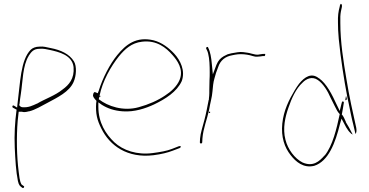

<svg xmlns="http://www.w3.org/2000/svg" viewBox="-20 -760 1876 976"><path d="M45 -213 65 -202 64 -200C56 -141 52 -75 55 -9C58 53 61 111 71 160C76 182 81 186 94 195C100 199 106 189 101 186L91 179L89 177C79 159 78 133 75 113C65 35 63 -62 70 -146L75 -192H91C101 -189 112 -190 126 -194H128C158 -201 192 -222 219 -236C273 -265 332 -293 354 -343C368 -374 371 -423 356 -448C333 -485 290 -506 236 -516C216 -520 201 -525 182 -523H181C161 -523 145 -516 136 -507C84 -454 83 -338 69 -232L67 -213L51 -223C44 -227 40 -218 45 -213ZM78 -224V-230H79C81 -247 83 -266 86 -283C96 -347 95 -426 126 -476V-477L127 -478C138 -494 149 -512 181 -512C202 -514 218 -509 234 -506C278 -496 347 -481 354 -419C359 -360 330 -328 298 -305C260 -274 210 -258 168 -233H167C147 -224 125 -212 93 -215C90 -215 81 -219 79 -224ZM100 186H101ZM181 -512ZM297 -302H298Z M454 -281C449 -271 460 -258 470 -248V-239H469C465 -181 474 -149 495 -107C538 -19 628 45 760 29C800 24 832 16 858 6C870 1 883 -4 895 -8C896 -8 898 -10 899 -16V-17C900 -18 897 -16 898 -17H890L854 -3C829 7 795 13 757 18C676 29 605 4 561 -37C518 -78 480 -136 480 -217V-240L498 -227C527 -209 560 -197 605 -194C664 -190 720 -209 763 -229C821 -257 879 -293 904 -348C923 -401 897 -453 866 -487C838 -517 803 -544 761 -555C673 -576 620 -534 576 -480C539 -435 502 -364 482 -299L477 -286L465 -291C460 -293 458 -292 454 -283ZM482 -256 486 -271V-268H490V-273H486C501 -348 544 -423 584 -473C615 -511 649 -542 702 -548C776 -557 824 -518 857 -480C880 -454 915 -408 893 -354C879 -320 848 -293 820 -275C782 -249 736 -229 685 -215C606 -193 528 -220 483 -255ZM904 -347Z M996 -37C996 -31 999 -31 1000 -31C1006 -31 1007 -31 1008 -37L1009 -56C1013 -108 1033 -154 1043 -202C1048 -235 1058 -266 1060 -295C1062 -317 1064 -342 1070 -361L1078 -389L1089 -419C1100 -453 1125 -473 1160 -479L1175 -482C1195 -486 1217 -485 1236 -482C1258 -479 1273 -470 1288 -472H1289C1297 -472 1311 -474 1316 -475H1325C1327 -476 1329 -482 1328 -485C1328 -486 1328 -487 1325 -486H1317C1308 -484 1298 -484 1291 -482H1288C1282 -482 1277 -483 1273 -484L1256 -488C1249 -490 1245 -491 1238 -492L1217 -495C1198 -498 1176 -492 1156 -489L1137 -484L1117 -474C1099 -463 1090 -453 1080 -430L1062 -382L1057 -433C1054 -468 1049 -497 1038 -518V-519C1036 -525 1026 -519 1028 -515V-513C1030 -508 1035 -501 1038 -488C1045 -460 1046 -426 1046 -392C1046 -378 1046 -366 1045 -353C1045 -334 1044 -319 1044 -304V-286C1044 -277 1043 -268 1042 -260V-253H1041C1034 -219 1028 -183 1019 -150C1011 -118 999 -84 997 -56ZM1008 -34ZM1041 -258H1042ZM1042 -186H1048V-192H1042ZM1043 -199V-200ZM1045 -351H1046ZM1117 -474ZM1155 -489H1156Z M1415 -132C1408 -62 1427 -10 1457 28C1484 63 1523 96 1577 83C1650 60 1685 -35 1708 -129L1716 -157L1731 -129C1741 -108 1758 -82 1773 -76L1754 -112C1749 -120 1743 -130 1738 -139V-141C1732 -154 1726 -170 1717 -179L1718 -180C1722 -199 1725 -221 1728 -239L1727 -242C1727 -243 1727 -243 1724 -244C1719 -245 1719 -245 1715 -229L1707 -196L1692 -227C1668 -279 1641 -334 1602 -362H1601C1564 -392 1529 -370 1500 -334C1492 -324 1485 -312 1478 -301C1450 -254 1422 -200 1415 -132ZM1431 -50C1416 -107 1430 -167 1446 -212C1462 -259 1484 -309 1518 -340C1536 -359 1567 -374 1596 -353C1623 -335 1647 -295 1660 -264L1683 -218C1690 -203 1697 -190 1707 -180C1691 -105 1671 -20 1631 30H1630C1603 61 1571 89 1518 66C1478 46 1443 -1 1431 -50ZM1577 83ZM1660 -264ZM1698 -644C1698 -621 1699 -594 1702 -562C1712 -462 1728 -359 1746 -264L1752 -237C1760 -198 1767 -160 1776 -126L1787 -79C1791 -83 1794 -94 1791 -110C1774 -186 1755 -271 1741 -358C1726 -447 1710 -545 1710 -644C1709 -667 1710 -687 1713 -702L1718 -725C1719 -736 1717 -738 1714 -740C1711 -743 1707 -731 1707 -727C1700 -701 1697 -680 1698 -644ZM1718 -725ZM1735 -250C1737 -251 1740 -253 1743 -254C1743 -256 1743 -259 1742 -262L1739 -273ZM1754 -112V-113ZM1791 -110Z"/></svg>

Font: Stray Cat
Style: Hl
Weight: 100
Version: Version 1.0